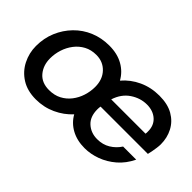

<svg xmlns="http://www.w3.org/2000/svg" viewBox="-71 -802 1108 1108"><g transform="rotate(45 483.5 -248.0)"><path d="M251 12Q182 12 133.5 -18.5Q85 -49 59.5 -99.5Q34 -150 34 -207Q34 -271 57 -325.5Q80 -380 120.5 -421.5Q161 -463 215 -485.5Q269 -508 332 -508Q398 -508 445.5 -481Q493 -454 518 -408Q558 -455 615.5 -481.5Q673 -508 741 -508Q809 -508 854 -482Q899 -456 922 -412Q945 -368 945 -315Q945 -302 942.5 -284Q940 -266 937 -250Q934 -234 931 -223H545Q544 -217 543.5 -211.5Q543 -206 543 -199Q543 -139 578 -107.5Q613 -76 664 -76Q709 -76 743.5 -97Q778 -118 800 -152H907Q880 -96 838 -60Q796 -24 747 -6Q698 12 649 12Q587 12 540.5 -13.5Q494 -39 469 -84Q429 -40 372.5 -14Q316 12 251 12ZM267 -80Q310 -80 342.5 -97Q375 -114 397.5 -143Q420 -172 431.5 -208Q443 -244 443 -281Q443 -342 407.5 -379.5Q372 -417 317 -417Q275 -417 242.5 -399.5Q210 -382 187.5 -352.5Q165 -323 153.5 -287Q142 -251 142 -214Q142 -157 174.5 -118.5Q207 -80 267 -80ZM559 -296H839Q840 -301 840 -305.5Q840 -310 840 -313Q841 -363 809 -392Q777 -421 726 -421Q673 -421 626 -389.5Q579 -358 559 -296Z"/></g></svg>

Font: Rethink Sans Medium
Style: Italic
Weight: 500
Italic angle: -10°
Designer: The Rethink Sans project authors (Hans Thiessen). DM Sans designed by Colophon Foundry.
Foundry: Rethink Communications LLC
Version: Version 1.001